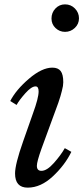

<svg xmlns="http://www.w3.org/2000/svg" viewBox="-20 -850 384 880"><path d="M131 -330Q157 -401 157 -431Q157 -454 143 -454Q124 -454 96 -422.5Q68 -391 56 -369L27 -387Q53 -438 112.5 -489Q172 -540 220 -540Q246 -540 258 -524.5Q270 -509 270 -473Q270 -465 268.5 -455.5Q267 -446 263.5 -433Q260 -420 257 -409Q254 -398 247.5 -379.5Q241 -361 236 -348Q231 -335 222 -310Q213 -285 207 -269L170 -168Q149 -109 149 -90Q149 -67 170 -67Q195 -67 227 -103Q259 -139 277 -171L307 -154Q278 -94 222.5 -42Q167 10 107 10Q49 10 49 -55Q49 -97 86 -202ZM278 -704Q253 -704 234.5 -721.5Q216 -739 216 -765Q216 -792 234 -811Q252 -830 278 -830Q305 -830 323.5 -811Q342 -792 342 -766Q342 -740 323 -722Q304 -704 278 -704Z"/></svg>

Font: Libre Baskerville
Style: Italic
Weight: 400
Italic angle: -15°
Designer: Pablo Impallari, Rodrigo Fuenzalida
Foundry: Pablo Impallari, Rodrigo Fuenzalida
Version: Version 1.051;Glyphs 3.2.3 (3260)